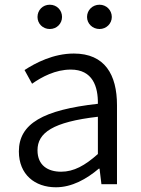

<svg xmlns="http://www.w3.org/2000/svg" viewBox="-20 -781 598 814"><path d="M217 13C285 13 347 -22 399 -66H402L410 0H476V-335C476 -465 424 -554 293 -554C206 -554 130 -514 84 -484L116 -426C157 -455 215 -486 280 -486C373 -486 396 -414 395 -341C163 -315 60 -257 60 -139C60 -41 128 13 217 13ZM239 -53C184 -53 139 -79 139 -144C139 -218 204 -264 395 -286V-128C340 -79 293 -53 239 -53ZM191 -658C221 -658 243 -681 243 -709C243 -738 221 -761 191 -761C161 -761 139 -738 139 -709C139 -681 161 -658 191 -658ZM402 -658C431 -658 454 -681 454 -709C454 -738 431 -761 402 -761C372 -761 349 -738 349 -709C349 -681 372 -658 402 -658Z"/></svg>

Font: Noto Sans CJK SC DemiLight
Style: Regular
Weight: 350
Designer: Ryoko NISHIZUKA 西塚涼子 (kana, bopomofo & ideographs); Paul D. Hunt (Latin, Greek & Cyrillic); Sandoll Communications 산돌커뮤니
Foundry: Adobe
Version: Version 2.004;hotconv 1.0.118;makeotfexe 2.5.65603